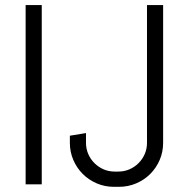

<svg xmlns="http://www.w3.org/2000/svg" viewBox="-20 -720 717 750"><path d="M80.1 0V-700.2H143.1V0ZM617.2 -162.1Q617.2 -126.5 603.8 -95.2Q590.3 -64 566.9 -40.5Q543.5 -17.1 512 -3.7Q480.5 9.8 444.8 9.8H424.8Q389.2 9.8 357.9 -3.7Q326.7 -17.1 303.2 -40.5Q279.8 -64 266.4 -95.2Q252.9 -126.5 252.9 -162.1V-189.9L315.9 -200.2V-162.1Q315.9 -138.7 324.7 -118.4Q333.5 -98.1 348.9 -82.8Q364.3 -67.4 384.5 -58.6Q404.8 -49.8 428.2 -49.8H441.9Q465.3 -49.8 485.6 -58.6Q505.9 -67.4 521.2 -82.8Q536.6 -98.1 545.4 -118.4Q554.2 -138.7 554.2 -162.1V-700.2H617.2V-162.1Z"/></svg>

Font: Abel
Style: Regular
Weight: 400
Designer: Matthew Desmond
Foundry: Matthew Desmond
Version: Version 1.003